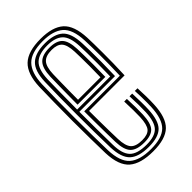

<svg xmlns="http://www.w3.org/2000/svg" viewBox="-194 -670 740 740"><g transform="rotate(-45 176.0 -300.0)"><path d="M181.5 7Q113.8 7 81.3 -20.9Q48.8 -48.9 46.3 -118.4Q45.3 -153.8 44.7 -199.9Q44 -246 44 -295.9Q44 -345.7 44.7 -393.5Q45.3 -441.3 46.5 -480Q49.2 -547.6 80.4 -577.3Q111.6 -607 180.7 -607Q245.6 -607 276.9 -579.1Q308.2 -551.1 311.1 -482.1Q311.7 -468.3 312.1 -447.1Q312.5 -425.9 312.5 -399.2Q312.6 -372.4 312.1 -341.7Q311.6 -311 310.1 -278.3H116.5Q116.6 -250.1 116.8 -223.3Q117.1 -196.5 117.5 -171.5Q118 -146.5 118.7 -123.3Q120 -84.7 133.6 -69Q147.3 -53.4 181.5 -53.4Q212.6 -53.4 224.8 -67.9Q236.9 -82.4 238.7 -121.9Q239.4 -137.4 239.1 -159.8Q238.9 -182.1 237.7 -208H252.2Q253.4 -181 253.6 -159.3Q253.9 -137.6 253.2 -121.3Q251.3 -75.9 235.4 -58.6Q219.5 -41.3 181.5 -41.3Q140.2 -41.3 122.8 -59.3Q105.4 -77.3 103.9 -122Q103.4 -143.4 102.9 -172.4Q102.5 -201.4 102.2 -232.5Q102 -263.5 102 -290.3H296.3Q297.4 -320.4 297.8 -348.8Q298.2 -377.3 298.1 -402.5Q298 -427.6 297.6 -447.9Q297.2 -468.2 296.6 -481.8Q293.8 -546 265.3 -570.4Q236.7 -594.9 180.7 -594.9Q117.7 -594.9 90.5 -567.4Q63.3 -539.9 61 -479.3Q59.7 -439.9 59.1 -392.6Q58.5 -345.3 58.5 -296.2Q58.5 -247.2 59.2 -201.5Q59.8 -155.8 60.7 -119.5Q62.9 -56.4 91.5 -30.7Q120.1 -5.1 181.5 -5.1Q241.7 -5.1 267.7 -30.8Q293.8 -56.6 296.6 -119.1Q297.1 -130.3 297.2 -144.7Q297.3 -159.1 296.9 -175.3Q296.5 -191.6 295.6 -208H310.1Q311.3 -185.8 311.7 -161.8Q312.1 -137.7 311.1 -118.5Q308.2 -50.4 278.6 -21.7Q249 7 181.5 7ZM181.5 -17.1Q126.5 -17.1 101.9 -40.2Q77.3 -63.3 75.2 -120.1Q74 -158.4 73.5 -205.6Q73 -252.7 73 -302.1Q73 -351.5 73.6 -397.2Q74.2 -442.9 75.3 -478.1Q77.5 -536.3 102.7 -559.6Q127.9 -582.9 180.7 -582.9Q230.3 -582.9 255 -561Q279.7 -539.1 282.1 -481.2Q282.9 -466.1 283.4 -439.4Q283.9 -412.6 283.7 -377.6Q283.5 -342.7 282.1 -302.4H87.6Q87.5 -250.4 87.8 -209.6Q88.1 -168.9 89 -121.1Q89.8 -71.5 110.3 -50.3Q130.8 -29.2 181.5 -29.2Q226.2 -29.2 245.7 -48.9Q265.2 -68.6 267.6 -120.2Q268.3 -137 268.1 -159.6Q267.8 -182.1 266.6 -208H281.1Q282.3 -183.4 282.6 -160.5Q282.9 -137.6 282.1 -119.7Q279.5 -62.7 257.1 -39.9Q234.7 -17.1 181.5 -17.1ZM87.6 -314.5H267.9Q269 -349.5 269 -382.1Q269.1 -414.6 268.7 -440.4Q268.4 -466.2 267.6 -480.7Q265.5 -531.9 244.6 -551.3Q223.7 -570.8 180.7 -570.8Q135 -570.8 113.3 -550.3Q91.6 -529.8 89.7 -477.5Q88.9 -449.7 88.4 -404.7Q87.9 -359.6 87.6 -314.5ZM102.1 -326.6Q102.3 -348.2 102.5 -373.2Q102.6 -398.3 103.1 -424.7Q103.6 -451.1 104.2 -476.7Q105.9 -522.4 123.6 -540.5Q141.2 -558.7 180.7 -558.7Q218.4 -558.7 234.9 -541.1Q251.4 -523.5 253.2 -479.7Q253.7 -467.7 254.1 -445Q254.6 -422.4 254.5 -392.1Q254.5 -361.8 253.5 -326.6ZM116.8 -338.7H239.1Q239.9 -369.6 240 -397.6Q240 -425.6 239.6 -447Q239.1 -468.4 238.7 -479.3Q237 -517.4 223.7 -532Q210.5 -546.6 180.7 -546.6Q148.1 -546.6 134.1 -531.1Q120 -515.6 118.7 -476.2Q118.3 -455.6 117.8 -433.8Q117.4 -412.1 117.1 -388.5Q116.9 -364.9 116.8 -338.7Z"/></g></svg>

Font: Big Shoulders Inline Display SC Thin
Style: Regular
Weight: 100
Designer: Patric King
Foundry: XO Type Co
Version: Version 2.002